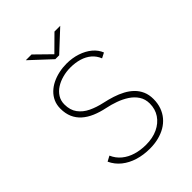

<svg xmlns="http://www.w3.org/2000/svg" viewBox="-253 -1020 1155 1155"><g transform="rotate(-45 325.0 -442.0)"><path d="M331 11Q276.5 11 230 -3.2Q183.5 -17.5 148.8 -45.2Q114 -73 95 -114L128.5 -132Q144.5 -95 174.5 -70.5Q204.5 -46 244.5 -34Q284.5 -22 331 -22Q387.5 -22 430.5 -42.2Q473.5 -62.5 497.8 -98.5Q522 -134.5 522 -182Q522 -219.5 503.5 -247.8Q485 -276 454.8 -295.8Q424.5 -315.5 388.8 -328.2Q353 -341 318.5 -348Q272.5 -357.5 235.8 -373.2Q199 -389 173 -412.2Q147 -435.5 133.2 -467.2Q119.5 -499 119.5 -540Q119.5 -572.5 131.2 -598.8Q143 -625 163.8 -645Q184.5 -665 212 -678.5Q239.5 -692 271.5 -699Q303.5 -706 337 -706Q386 -706 428.2 -692Q470.5 -678 500.8 -652.8Q531 -627.5 544 -594L511 -577Q498 -609.5 473 -630.8Q448 -652 413.2 -662.5Q378.5 -673 336.5 -673Q302.5 -673 270 -664.2Q237.5 -655.5 211.5 -638.8Q185.5 -622 170 -597.5Q154.5 -573 154.5 -541Q154.5 -493 177.8 -461.5Q201 -430 240.2 -411.2Q279.5 -392.5 328 -382Q363 -374.5 396.5 -363.8Q430 -353 459 -337.5Q488 -322 510 -300.5Q532 -279 544.5 -250.5Q557 -222 557 -185Q557 -148 546 -117.2Q535 -86.5 514.8 -62.5Q494.5 -38.5 466.5 -22.2Q438.5 -6 404.2 2.5Q370 11 331 11ZM178.5 -893.5H227.5L325.5 -797.5L422.5 -893.5H471.5L341.5 -772.5H308.5Z"/></g></svg>

Font: Trispace Thin
Style: Regular
Weight: 100
Designer: Tyler Finck
Foundry: Etcetera Type Company
Version: Version 1.210